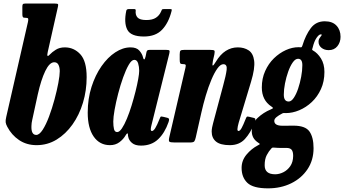

<svg xmlns="http://www.w3.org/2000/svg" viewBox="-20 -800 1932 1078"><path d="M15 -143.5 137 -677Q140 -691 138 -695.5Q136 -700 126 -700H121.5Q110.5 -700 108 -705Q105.5 -710 105.5 -720.5V-762Q105.5 -772.5 108.2 -776.2Q111 -780 121.5 -780H288Q302.5 -780 305.2 -776.8Q308 -773.5 305 -761L248 -508Q239.5 -471 261.5 -495.5Q272 -507 293 -520.5Q314 -534 344 -534Q395 -534 430.8 -495.5Q466.5 -457 466.5 -367Q466.5 -292 445.8 -223.2Q425 -154.5 387 -101Q349 -47.5 297.8 -16.2Q246.5 15 185.5 15Q129.5 15 87.2 -13.5Q45 -42 21 -88Q13 -103 11.8 -113.5Q10.5 -124 15 -143.5ZM156.5 -92.5Q154.5 -42.5 183.5 -42.5Q201 -42.5 219.8 -71.5Q238.5 -100.5 255.5 -146Q272.5 -191.5 286 -241.5Q299.5 -291.5 307.5 -334.2Q315.5 -377 315.5 -400Q315.5 -422 308.2 -436.2Q301 -450.5 284.5 -450.5Q258 -450.5 234.2 -401.2Q210.5 -352 192 -269.5L161 -127Q158.5 -118 157.8 -109.8Q157 -101.5 156.5 -92.5Z M926.5 -115Q905 -53 867.5 -17.8Q830 17.5 771.5 17.5Q738.5 17.5 721 2.5Q703.5 -12.5 700 -31.5Q698.5 -36 698.5 -38.8Q698.5 -41.5 698.5 -45Q697 -52.5 694.2 -51.2Q691.5 -50 685.5 -40.5Q673 -18.5 650.8 -1.8Q628.5 15 597.5 15Q539.5 15 506 -33.2Q472.5 -81.5 472.5 -167.5Q472.5 -245.5 493.8 -312Q515 -378.5 550 -428.5Q585 -478.5 627.5 -506.2Q670 -534 713 -534Q747 -534 762.8 -515.5Q778.5 -497 782.5 -479.5Q785 -467.5 789.2 -466.5Q793.5 -465.5 797.5 -483L802 -505.5Q803.5 -513.5 807 -516.8Q810.5 -520 821 -520H912.5Q929 -520 931.2 -516Q933.5 -512 930.5 -499L830.5 -97.5Q829 -93 827.8 -85.8Q826.5 -78.5 826.5 -75Q826.5 -64.5 833 -64.5Q841.5 -64.5 851.5 -80.2Q861.5 -96 876.5 -133.5Q880 -142.5 882.2 -144.8Q884.5 -147 897.5 -144L920 -138.5Q927.5 -136.5 929 -132Q930.5 -127.5 926.5 -115ZM761.5 -402.5Q761.5 -425 755.5 -444.5Q749.5 -464 734 -464Q719 -464 703 -436.5Q687 -409 671.5 -365.8Q656 -322.5 643.5 -274.5Q631 -226.5 623.5 -184.2Q616 -142 616 -117.5Q616 -92 620 -75.2Q624 -58.5 638 -58.5Q650.5 -58.5 664.5 -79.2Q678.5 -100 692.5 -133.8Q706.5 -167.5 718.8 -207.5Q731 -247.5 740.8 -286.2Q750.5 -325 756 -356Q761.5 -387 761.5 -402.5ZM788 -595Q714 -595 694.5 -633.8Q675 -672.5 689 -739.5Q691 -749 702.5 -749H734.5Q742.5 -749 742 -741Q739 -716.5 752 -702Q765 -687.5 801.5 -687.5Q836 -687.5 855.5 -700.5Q875 -713.5 884 -734.5Q887 -741.5 888.8 -745.2Q890.5 -749 899.5 -749H935.5Q943 -749 944 -746.8Q945 -744.5 943 -737Q926.5 -671.5 890 -633.2Q853.5 -595 788 -595Z M1015.5 -520H1158.5Q1180 -520 1183.5 -516Q1187 -512 1183.5 -494L1175.5 -459Q1170.5 -432 1174.8 -432Q1179 -432 1191 -452Q1216.5 -494.5 1247.5 -514.2Q1278.5 -534 1315 -534Q1351 -534 1376.2 -517.2Q1401.5 -500.5 1407 -458.8Q1412.5 -417 1389.5 -341L1320 -110.5Q1317.5 -103.5 1315.2 -90.8Q1313 -78 1313 -75Q1313 -64.5 1319 -64.5Q1327.5 -64.5 1336.8 -81.5Q1346 -98.5 1358 -129Q1362.5 -141 1365.5 -144Q1368.5 -147 1378 -144.5L1405 -138Q1414 -135.5 1413.8 -129.8Q1413.5 -124 1408.5 -109Q1386.5 -53.5 1354.8 -19.2Q1323 15 1270.5 15Q1217.5 15 1193 -5Q1168.5 -25 1168.5 -61.5Q1168.5 -72 1171 -85Q1173.5 -98 1176.5 -108.5L1233 -320Q1248.5 -376 1252.5 -407.8Q1256.5 -439.5 1234 -439.5Q1218 -439.5 1200.8 -415.8Q1183.5 -392 1166.8 -352.2Q1150 -312.5 1135.5 -263.8Q1121 -215 1110 -165.5L1079 -28Q1075.5 -12 1070.5 -6Q1065.5 0 1046.5 0H961Q935.5 0 930.8 -4.8Q926 -9.5 930.5 -29.5L1021.5 -421Q1024.5 -434 1021.2 -437Q1018 -440 1009.5 -440H1006.5Q994.5 -440 991.8 -445.2Q989 -450.5 989 -465V-495Q989 -512 993.8 -516Q998.5 -520 1015.5 -520Z M1336.5 142.5Q1336.5 101 1364 68Q1391.5 35 1428 16Q1439.5 10 1439 8.5Q1438.5 7 1431 2Q1410.5 -11.5 1402 -27.8Q1393.5 -44 1393.5 -64Q1393.5 -107 1426.2 -137.8Q1459 -168.5 1500 -185.5Q1512.5 -190.5 1512.5 -193.5Q1512.5 -196.5 1504.5 -201.5Q1450 -237 1450 -309Q1450 -359.5 1468.8 -401.2Q1487.5 -443 1518.2 -472.8Q1549 -502.5 1585 -518.8Q1621 -535 1656 -535Q1659.5 -535 1661 -534.8Q1662.5 -534.5 1664 -534.5Q1670.5 -534 1672.8 -535Q1675 -536 1678 -544.5Q1696 -603.5 1725 -642Q1754 -680.5 1803.5 -680.5Q1846.5 -680.5 1869.2 -656.2Q1892 -632 1892 -593.5Q1892 -562.5 1874.2 -540.5Q1856.5 -518.5 1825.5 -518.5Q1801 -518.5 1784.8 -531.8Q1768.5 -545 1768.5 -565.5Q1768.5 -578 1775.2 -587.2Q1782 -596.5 1785.5 -601.8Q1789 -607 1780.5 -607Q1771 -607 1757.5 -587.8Q1744 -568.5 1735.5 -533Q1733 -526 1732.5 -522.8Q1732 -519.5 1736.5 -517Q1762.5 -503 1782 -472Q1801.5 -441 1801.5 -396Q1801.5 -342.5 1782 -299.8Q1762.5 -257 1730.5 -227Q1698.5 -197 1660.2 -181Q1622 -165 1584.5 -165Q1582 -165 1574 -165.5Q1568.5 -166 1559.5 -160Q1545.5 -153 1532.8 -142.8Q1520 -132.5 1520 -121.5Q1520 -94 1566 -94Q1576 -94 1596 -94.2Q1616 -94.5 1628 -94.5Q1694.5 -94.5 1717.5 -61.8Q1740.5 -29 1740.5 32Q1740.5 99.5 1706.5 150.2Q1672.5 201 1614.8 229.2Q1557 257.5 1485 257.5Q1401 257.5 1368.8 226.5Q1336.5 195.5 1336.5 142.5ZM1573.5 -269.5Q1573 -230 1601 -230Q1615.5 -230 1629.2 -250.2Q1643 -270.5 1653.8 -302.2Q1664.5 -334 1671 -369Q1677.5 -404 1677.5 -433Q1678 -470 1653.5 -470Q1638 -470 1623.8 -449.8Q1609.5 -429.5 1598.2 -398Q1587 -366.5 1580.2 -332Q1573.5 -297.5 1573.5 -269.5ZM1504 33Q1489 49 1477.5 71.2Q1466 93.5 1466 127.5Q1465.5 178.5 1525 178.5Q1548 178.5 1571 167Q1594 155.5 1609.8 132.8Q1625.5 110 1626 75.5Q1626 51.5 1617.5 41Q1609 30.5 1588 30.5H1552.5Q1545.5 30.5 1539.8 30.2Q1534 30 1522.5 29Q1516 28 1512 28.5Q1508 29 1504 33Z"/></svg>

Font: Besley* Condensed
Style: Bold Italic
Weight: 700
Width: 3
Italic angle: -13°
Designer: Owen Earl
Foundry: indestructible type*
Version: Version 3.000; ttfautohint (v1.8.3)